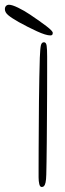

<svg xmlns="http://www.w3.org/2000/svg" viewBox="-103 -762 268 786"><path d="M68 3.5Q60.5 3.5 57.8 -8.5Q55 -20.5 55 -36Q55 -45.5 55 -75.2Q55 -105 55.2 -148.8Q55.5 -192.5 55.8 -243.5Q56 -294.5 56.5 -346.5Q57 -398.5 58 -445Q59 -491.5 60 -525.5Q61.5 -564.5 64.5 -576.8Q67.5 -589 77 -589Q86 -589 88 -574.5Q90 -560 90 -531Q90 -506 90 -465.5Q90 -425 89.8 -376Q89.5 -327 89.2 -276.5Q89 -226 88.5 -180Q88 -134 87.5 -99Q87 -64 86.5 -47.5Q86 -26 83.5 -15Q81 -4 77.2 -0.2Q73.5 3.5 68 3.5ZM103 -617Q85 -617 48 -634Q11 -651 -26 -671.5Q-56 -688.5 -69.5 -700Q-83 -711.5 -83 -724.5Q-83 -733 -78.2 -737.8Q-73.5 -742.5 -66 -742.5Q-53.5 -742.5 -28.8 -730.5Q-4 -718.5 20.5 -702Q62 -674 87.5 -654.5Q113 -635 113 -627.5Q113 -622 110.8 -619.5Q108.5 -617 103 -617Z"/></svg>

Font: Gluten Thin Thin
Style: Regular
Weight: 250
Version: Version 1.300